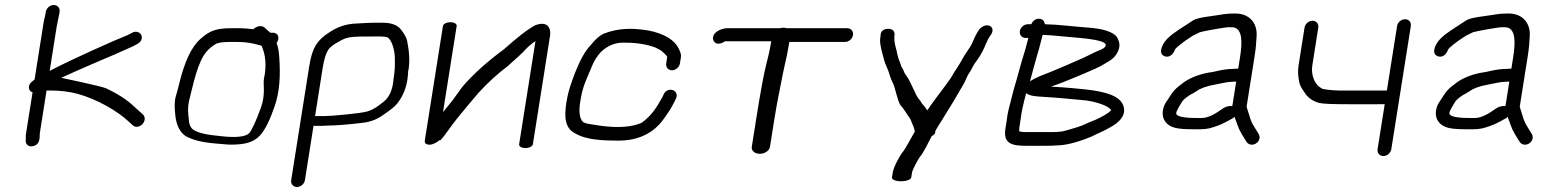

<svg xmlns="http://www.w3.org/2000/svg" viewBox="-20 -578 6205 769"><path d="M163.4 -530.5 162.5 -524.5C160.2 -509.8 154.9 -495.8 151.9 -470.2L118.6 -260.2C118.3 -259.9 117.3 -258.9 116.1 -257.7C113.2 -255.3 111 -253.5 107.4 -250.5C94.3 -239.8 92.5 -223.6 100.8 -214.3C103.4 -211.5 105.5 -209.9 110.4 -208L84.2 -42.8C83.2 -36.8 83 -31.8 83.3 -24L82.9 -16.4C81.7 -1 92.9 10.4 109.7 7.8C144.9 2.7 138 -35.6 139.2 -42.7L166.5 -215.5H181.5C220.3 -215.5 258.3 -211 290.9 -202.1C368.6 -181.1 452.5 -132.1 495.1 -91.3L511.7 -76.3C523.3 -65.3 540.7 -70.5 550.2 -80.4C560.1 -90.6 564.4 -108.1 552.3 -119.7L536.5 -133.7C501.9 -166.7 473 -192 404.7 -224.4C381.6 -233.9 225 -266.4 225 -266.4C262.1 -282.9 320.9 -309.9 359.8 -326C406.6 -345.4 473.5 -374.5 512.8 -392.6L513 -392.7L530.7 -402.3C547.4 -411 551.2 -427.6 545.7 -438.1C540.5 -448 526.1 -455.7 509.9 -447.2L490.9 -437.3C447.5 -420.6 273.1 -343.4 179 -294.1L207 -471.3L217.8 -524.3L218.8 -530.5C221.2 -545.5 210.3 -558 195.3 -558C180.2 -558 165.8 -545.5 163.4 -530.5Z M1037.4 -263.8C1032.6 -241.5 1045 -202 1024.9 -146.4C1005.1 -91.5 988.3 -56.8 978.4 -44.8C965.8 -31.6 930.1 -25 864.5 -32.7L863.8 -32.8L863 -32.9C811.1 -37.3 773.8 -45.7 755.8 -57.3C744.3 -64.9 737.4 -77.9 736.3 -99.1L736.2 -99.5L736.2 -99.9C728.9 -157.4 736.1 -167 748.9 -221.5C759.8 -267.8 770.5 -302.3 781.1 -326.3C794.9 -361.2 815.3 -385.8 846.7 -403.2C855.3 -406.9 872.3 -410 898 -410H929.2C952.7 -410 975.4 -407.7 996.4 -403C1007.5 -400 1020.6 -397.3 1027.6 -394.8C1044.3 -357.6 1048.1 -313.7 1037.4 -263.8ZM785.6 -424.4C746.8 -392.4 718.5 -329.8 696.7 -238.7C692.8 -222.5 688.6 -206.7 684 -191.5C678.4 -173 678.5 -147.2 682.6 -112.5C686.9 -76.7 699.7 -49.6 722.7 -33.5L723.2 -33.1L723.7 -32.9C751.5 -17.6 788.5 -7.6 845 -3.1L893.1 1L893.5 1C963.2 3 995.7 -8.8 1021.1 -35.1C1042.4 -58.8 1060.8 -96.9 1079.7 -151.3C1100.3 -210.5 1103.5 -273.4 1098.7 -345.9C1096.5 -378.3 1093.7 -389.4 1087.7 -405.7C1090.1 -408.6 1093.7 -415.6 1094.6 -421C1095.7 -427.7 1094.9 -435.2 1089.7 -440.5C1084.9 -445.4 1077.9 -447 1071.2 -447H1062.7C1060.4 -448.9 1055.7 -452.9 1049.8 -458.2L1040.1 -467.3C1028.8 -477 1009 -475.1 994.5 -460.9C973.8 -463.4 955.9 -465 943.2 -465L906.7 -465C844.4 -465 819.3 -454 785.6 -424.4Z M1272.5 -306.5C1278 -341.1 1285.8 -364.6 1293.2 -375.9L1293.7 -376.7L1294.2 -377.5C1296.7 -382.7 1305.3 -391.8 1321.9 -402.5C1372.7 -431.9 1366.6 -432 1493.9 -432C1517.5 -432 1528.2 -430.1 1531.3 -428.6C1548.6 -420.2 1561.7 -376.8 1561.5 -343.6C1561.4 -312.9 1562.8 -302.2 1555.7 -257.5L1555.7 -257.1L1555.6 -256.6C1552 -214.4 1537.4 -186.3 1514 -168.5C1493.5 -152.9 1479.4 -140.7 1452 -131.8C1424.8 -123.8 1308.8 -113 1277.4 -113H1245.4C1244.2 -113 1243 -112.9 1241.9 -112.8ZM1239.2 -74H1271.2C1276.9 -74 1281.8 -74.2 1288.1 -74.9C1322.6 -75 1376.4 -79 1436.7 -86.7C1471.4 -91.5 1495.7 -103.1 1521.9 -122.8C1544.5 -138 1561.3 -151.2 1570.8 -163.2C1622.6 -228.6 1611.4 -298.2 1616.2 -298.2C1621.5 -331.9 1619.6 -370.3 1610.8 -413.7C1608.1 -427.4 1599.9 -441.8 1587 -458.2C1572.3 -477.9 1547.8 -487 1511.3 -487H1481.8C1467.2 -487 1448.9 -486.3 1426.8 -484.9L1393.4 -482.9L1392.9 -482.9C1356.2 -478.7 1328.9 -467.8 1302.6 -450.8C1248.8 -417.1 1230.1 -385.6 1218.5 -312.3L1146.3 143.5C1143.9 158.5 1154.4 171 1169.4 171C1184.4 171 1198.9 158.5 1201.3 143.5L1235.7 -74.2C1236.9 -74 1238 -74 1239.2 -74Z M1754.1 -474 1681.4 -15C1680.3 -8.5 1682.9 1.9 1700.9 1.6C1711.9 1.3 1721.7 -4 1732.9 -11C1735.3 -13.1 1737.5 -14.8 1739.5 -16C1739.5 -16 1742.6 -17.6 1742.6 -17.6C1742.6 -17.6 1744.1 -16 1744.1 -16C1754.3 -27.5 1764.4 -40.5 1774.5 -55C1796.6 -86.5 1822.2 -118.3 1850.3 -151.6L1896.9 -206.6C1933.2 -246.5 1972 -281.9 2012.8 -312.6C2051.7 -346.7 2072.1 -366.3 2078.6 -373.1L2078.8 -373.4L2079.1 -374.1C2093.2 -389.4 2106.9 -401.4 2124.7 -413.6L2059.2 0C2057.9 8.2 2069.3 15 2084.3 15C2099.4 15 2112.9 8.2 2114.2 0L2183.1 -435C2186.1 -454 2181.7 -482.7 2150.4 -482.7C2143.1 -482.7 2135.6 -481 2126.8 -478C2126.8 -478 2126.1 -477.7 2126.1 -477.7C2126.1 -477.7 2125.6 -478 2125.6 -478C2090.3 -459.2 2052.6 -428.2 1998.2 -380.6C1933.7 -332.8 1876.4 -282.3 1832 -230.5L1792.1 -175.5C1778.7 -159.3 1766.6 -144.4 1754.4 -129L1809.1 -474C1810.4 -482.2 1799 -489 1784 -489C1768.9 -489 1755.4 -482.2 1754.1 -474Z M2703.3 -324 2707.2 -349C2708.8 -358.9 2705.5 -369.1 2699.5 -381C2682.6 -418.7 2638.2 -444.1 2576.3 -456C2509.6 -466.6 2456.3 -465.7 2396.7 -442.7C2366.5 -427.1 2344.7 -394.5 2343.9 -395.1C2322.6 -372.4 2303.2 -336.9 2283.9 -288.1C2271 -253.6 2256.7 -218.9 2248.6 -168C2239.6 -111 2241.1 -63 2286.6 -42.1C2318.5 -24.2 2366.5 -15.1 2442.1 -15C2551.9 -10.5 2609.7 -58.6 2643.4 -108.5C2658.7 -130.9 2666.5 -140.8 2681.5 -171.2L2687.3 -183C2696 -200.7 2685.1 -213.7 2674.1 -217.3C2663.4 -220.8 2644.8 -217.7 2637.9 -199.1L2632.5 -188.1C2608.9 -145.8 2589 -114.4 2549.9 -86.2C2513.1 -70 2460.7 -64.5 2388.6 -73.9C2377.6 -75.7 2361 -78 2343.3 -80.9C2328.8 -82.9 2319.8 -86.1 2315.3 -89.4C2300.8 -102.8 2297.9 -132.2 2303.6 -168C2312.9 -226.8 2319 -237.9 2353.9 -319.7C2361.2 -336.4 2371.5 -352.4 2384.7 -367.8C2414.8 -398 2449.5 -409.1 2484.8 -407.1L2485.6 -407H2486.4C2529.9 -407 2569.9 -400.6 2605.3 -387.6C2610.2 -384.9 2615.9 -381.9 2622.4 -378.4C2630.3 -375.5 2653 -353.9 2652.2 -349L2648.3 -324C2645.9 -309 2656.4 -296.5 2671.4 -296.5C2686.5 -296.5 2700.9 -309 2703.3 -324Z M3063.8 10.5 3081.2 -99C3091.3 -163.2 3104.2 -224.7 3115.4 -281.8C3123.4 -322.3 3131.4 -349.4 3137.4 -387.3C3138.8 -396.2 3140 -402.5 3141.5 -410H3364.6C3379.7 -410 3394.1 -422.5 3396.5 -437.5C3398.9 -452.5 3388.4 -465 3373.3 -465H3130.9C3126.3 -466.2 3122.3 -467 3117.6 -467C3112.7 -467 3108.4 -466.4 3103.2 -465H2891.1C2878.2 -465 2839.4 -455 2835.7 -428.3C2835 -423.5 2836 -418.7 2838.3 -414.6C2852 -390 2882.2 -411.8 2884.1 -412.7H3069.1C3068 -407.6 3066.3 -398.3 3065 -389.9C3062.8 -376.3 3057.2 -351.5 3048 -316C3038.7 -279.6 3025.6 -207.8 3008.4 -99.7L2991 10.5C2988.6 25.5 3003.1 38 3023 38C3043 38 3061.4 25.5 3063.8 10.5Z M3588.7 148C3609.9 148 3628.4 141.2 3629.7 133L3633.1 112C3634.7 101.9 3658.4 57.3 3664.9 49.7C3678.9 34 3700.5 -11.4 3711.5 -32.6C3721.2 -37.6 3727.5 -44.3 3725.8 -52.4C3734.9 -69.9 3742.8 -80 3762.7 -113.1C3786.1 -150.7 3805.1 -181.3 3822.9 -213.1C3834.3 -233.8 3841.9 -242.1 3851.4 -266.5C3857.9 -282.3 3866.4 -289.8 3875.7 -309.7C3878.9 -316.5 3886.2 -328 3897.5 -343C3910.2 -361.5 3920.4 -380.7 3927.9 -400.5C3934.1 -415.4 3940.2 -426.8 3945.3 -434C3956.1 -446.6 3961.1 -464.5 3945.2 -474C3929.9 -481.1 3913.5 -472.3 3904.1 -462.7C3894 -449.8 3884.2 -430.8 3873.5 -404.7C3868 -391.1 3841 -356.2 3831.5 -336.1C3824.5 -321.9 3803.8 -293.7 3794.4 -275.8C3787.9 -263 3769.2 -240.2 3759.4 -225.9C3742.5 -202.9 3716.4 -169.4 3693.9 -136C3691.1 -139.8 3685.6 -147.4 3684 -150.2L3673.3 -162.6C3669.9 -168.8 3664.6 -176.2 3657.4 -185.2C3646.4 -198.8 3627.2 -251.9 3612.4 -271.4C3604.8 -281.3 3600.6 -289.7 3598.7 -296.2L3598.6 -296.5L3589.4 -313.5C3587.4 -320.7 3584.3 -329.6 3581 -337C3575.4 -350.6 3573.8 -364.1 3569.4 -382C3569.4 -382 3569.2 -381.6 3569.2 -381.6C3569.2 -381.6 3569.1 -382 3569.1 -382C3562.1 -405.7 3560.4 -426.1 3563.1 -443C3563.1 -443 3562.9 -442 3562.9 -442C3562.9 -442 3562.9 -443 3562.9 -443C3562.1 -451 3557.7 -463.7 3534.3 -462.5C3515 -461.4 3506.6 -449.1 3507.1 -437.2C3506.6 -433.8 3505.9 -427.8 3505 -420.8C3502.5 -399.4 3518.6 -349 3520.8 -338.4C3525.1 -322.8 3532.7 -307.5 3537.8 -294.5L3545.2 -271.5C3548.2 -262.7 3552.2 -253.3 3557.4 -242.6C3565.5 -226.2 3573.3 -179.3 3585.7 -157.9C3602.5 -139.8 3608.4 -125.4 3624.1 -104.5C3630.6 -94.3 3630 -88.6 3637.1 -75C3640.3 -68.5 3641.7 -61.4 3644.1 -51.4C3635.6 -36 3603.6 21.9 3597.9 28C3584.5 42.9 3559.1 91.3 3555.8 112L3552.5 133C3551.2 141.2 3567.6 148 3588.7 148Z M4158.8 -190.1C4227.8 -186.2 4255.5 -182.1 4316.8 -177C4360.5 -173.5 4404.1 -158.9 4421.7 -145.8C4433.3 -137.1 4429.6 -136.4 4427.5 -133.8C4423.9 -129.5 4413.5 -122.2 4401.3 -115.2L4381.9 -104.8C4367.1 -96.9 4345.9 -90.6 4323.2 -79.3C4312.2 -73.9 4284.1 -64.5 4241.6 -53.2C4232.8 -50.8 4215.7 -49 4191.9 -49H4083.8C4077 -49 4070.1 -49.9 4062.1 -52.1C4062.2 -58.4 4062.2 -64.5 4063.3 -71.5L4067.8 -99.8L4067.8 -100.2C4070.5 -125.1 4077.9 -160.2 4090 -204.8C4105.3 -192.6 4132.2 -191.9 4158.8 -190.1ZM4134.8 -359.6C4142.6 -384.2 4149.3 -413.4 4156 -438.4C4179.1 -437.8 4206.2 -435.2 4243.4 -431.6C4306.2 -425.6 4395.9 -420.9 4408 -401.3C4411.1 -394.4 4404.4 -385.2 4389.6 -379.3C4375.3 -373.9 4359.4 -366.5 4341.6 -357C4321.5 -346.4 4184.1 -286.9 4143.4 -272.4C4128.1 -265.8 4115.4 -259.2 4105.3 -252.4C4114.2 -283.8 4127.1 -335.1 4134.8 -359.6ZM4110.7 -481H4096.7C4081.6 -481 4067.2 -468.5 4064.8 -453.5C4062.4 -438.5 4072.9 -426 4088 -426H4098.8C4097.1 -419.7 4095.1 -412.1 4093 -403.9C4084.2 -368.6 4073.7 -340.8 4063.1 -300C4050.9 -253.4 4041.4 -227.4 4030.6 -182.2C4021.6 -144.9 4015.8 -130.3 4011.8 -93.4L4007 -63C3997.4 -2.2 4032.6 6 4091.6 6H4161.1C4186.2 6 4205.1 5.4 4222.5 3.9C4257.6 2.1 4302.9 -10.4 4355.5 -32.7C4379.7 -45.7 4391.3 -48 4421.5 -65.2C4467.8 -88.7 4492.8 -120.8 4478.4 -156.8C4464.5 -191.6 4416 -210.3 4327 -220C4306.6 -221.9 4288.5 -223.6 4272.7 -225.2C4248.5 -227.6 4220.4 -229.1 4189 -231.2C4217.2 -240.2 4255.9 -255.2 4305.2 -276.2L4347.4 -294.3C4361.1 -300.1 4374.2 -306.2 4386.6 -312.4C4407.4 -325.6 4437.5 -336.9 4452.6 -362.7C4468.7 -390.1 4464.7 -406.5 4456.1 -424.7C4443 -452.3 4389.4 -463.9 4338.9 -467.4C4272.6 -472.3 4223.2 -479.6 4164.7 -480.9C4163.8 -493.4 4154.9 -503 4141.2 -503C4128.5 -503 4116.3 -495.5 4110.7 -481Z M4882.5 -146.3 4882.1 -146.1 4868.9 -137.5 4868.4 -137.2C4836.6 -114.2 4811.7 -105.5 4794 -105.5H4768.8C4718.8 -105.5 4697.7 -112.4 4692.8 -119.2L4692.6 -119.5L4692.3 -119.8C4686.9 -126.2 4699.5 -145.8 4713.4 -169.1C4718.2 -177.2 4728.5 -186.3 4746 -197.6C4753.5 -201.5 4764.1 -207.4 4771.5 -212.2L4772.1 -212.6L4772.7 -213C4786.9 -223.7 4811.2 -233.1 4847.4 -239.4C4869.7 -243.2 4895 -250.5 4915 -250.5H4915.7L4931.2 -251.4L4915.7 -153.3C4905.1 -154.3 4892.4 -152.1 4882.5 -146.3ZM4925.8 -106.7C4943.1 -59.7 4939.3 -62.4 4971.8 -11C4980.3 3.3 4998.1 5 5011.1 -3.9C5024 -12.2 5029.2 -28.7 5020.7 -42.2C5010.6 -58.4 5008.4 -62.7 4999.1 -77.3C4990 -91.7 4985 -111.8 4978.8 -131.5L4973.8 -147.3C4973.1 -149.3 4973 -151.2 4973.3 -153.3L5004.3 -348.9C5010.8 -389.9 5010.8 -401.4 5013 -433.7C5016.1 -480.6 4989.1 -524 4926.8 -524C4886.3 -524 4877.1 -519.5 4828.4 -513.1C4794.9 -508.7 4771.4 -504.2 4759.2 -496.7C4740.7 -484.9 4721.1 -471.9 4702 -459.6C4666.4 -436.2 4642.8 -414.9 4634.3 -391.4C4630.4 -382 4627.5 -370.3 4633.4 -361.2C4636.6 -356.2 4641.8 -353.3 4647.2 -351.9C4665.7 -347 4680.3 -362.3 4685.7 -379.3C4690.4 -387 4714.1 -407.6 4757.1 -434.8C4769.6 -441 4778.2 -445.1 4785.8 -448.9C4796.3 -452.7 4886.1 -469 4901.3 -469C4912.7 -469 4921.3 -468.6 4922.6 -468.1L4923.3 -467.9C4957.1 -458.3 4955.7 -406.1 4946.3 -347.1L4939.4 -303.1C4939.4 -303.1 4936.7 -303 4935.7 -303L4919.6 -302.1C4900.6 -302 4877.2 -299 4855.8 -293.8L4835.5 -289.4C4796.2 -284.5 4756.5 -271.4 4725.5 -251.2C4720.5 -247.1 4712.4 -240.9 4701.5 -232.8C4688.9 -223.4 4678.3 -211.8 4669.9 -198.4C4662.5 -186.5 4657.1 -178.3 4654.3 -174.7C4634.3 -148.4 4630.5 -112.1 4647.5 -90.4C4666.9 -65.4 4695.3 -60.3 4760.2 -60.3H4787.5C4798.3 -60.3 4809.5 -61.4 4821.4 -63.6L4822.3 -63.7L4823.3 -64C4869.6 -76 4891.6 -90 4918.5 -105L4919.1 -105.5L4924.4 -110.4C4924.9 -109.1 4925.3 -107.9 4925.8 -106.7Z M5534.7 -215.5H5343.3C5328.8 -215.5 5312.4 -216.7 5294.4 -219.1L5277.3 -221.9C5276.8 -222.1 5271.4 -224.9 5264.4 -230C5244.9 -244.4 5230.1 -278.7 5236.1 -316L5260 -467.5C5262.4 -482.5 5251.9 -495 5236.9 -495C5221.9 -495 5207.4 -482.5 5205 -467.5L5180.8 -314.7C5177.7 -295.1 5178.9 -273.1 5183.8 -248.5C5186.2 -236.8 5192.1 -225.9 5203.8 -209.4C5216.6 -187.9 5236.8 -172.8 5263.6 -165.7C5279.3 -161.8 5320.7 -160.5 5386.6 -160.5H5492.7C5506.9 -160.5 5515.5 -160.5 5526.1 -160.7L5497.5 19.5C5495.1 34.5 5505.6 47 5520.7 47C5535.7 47 5550.1 34.5 5552.5 19.5L5630.6 -473.5C5633.1 -489.1 5622.5 -501 5607.5 -501C5592.4 -501 5578.1 -489.1 5575.6 -473.5Z M5976.5 -146.3 5976.1 -146.1 5962.9 -137.5 5962.4 -137.2C5930.6 -114.2 5905.7 -105.5 5888 -105.5H5862.8C5812.8 -105.5 5791.7 -112.4 5786.8 -119.2L5786.6 -119.5L5786.3 -119.8C5780.9 -126.2 5793.5 -145.8 5807.4 -169.1C5812.2 -177.2 5822.5 -186.3 5840 -197.6C5847.5 -201.5 5858.1 -207.4 5865.5 -212.2L5866.1 -212.6L5866.7 -213C5880.9 -223.7 5905.2 -233.1 5941.4 -239.4C5963.7 -243.2 5989 -250.5 6009 -250.5H6009.7L6025.2 -251.4L6009.7 -153.3C5999.1 -154.3 5986.4 -152.1 5976.5 -146.3ZM6019.8 -106.7C6037.1 -59.7 6033.3 -62.4 6065.8 -11C6074.3 3.3 6092.1 5 6105.1 -3.9C6118 -12.2 6123.2 -28.7 6114.7 -42.2C6104.6 -58.4 6102.4 -62.7 6093.1 -77.3C6084 -91.7 6079 -111.8 6072.8 -131.5L6067.8 -147.3C6067.1 -149.3 6067 -151.2 6067.3 -153.3L6098.3 -348.9C6104.8 -389.9 6104.8 -401.4 6107 -433.7C6110.1 -480.6 6083.1 -524 6020.8 -524C5980.3 -524 5971.1 -519.5 5922.4 -513.1C5888.9 -508.7 5865.4 -504.2 5853.2 -496.7C5834.7 -484.9 5815.1 -471.9 5796 -459.6C5760.4 -436.2 5736.8 -414.9 5728.3 -391.4C5724.4 -382 5721.5 -370.3 5727.4 -361.2C5730.6 -356.2 5735.8 -353.3 5741.2 -351.9C5759.7 -347 5774.3 -362.3 5779.7 -379.3C5784.4 -387 5808.1 -407.6 5851.1 -434.8C5863.6 -441 5872.2 -445.1 5879.8 -448.9C5890.3 -452.7 5980.1 -469 5995.3 -469C6006.7 -469 6015.3 -468.6 6016.6 -468.1L6017.3 -467.9C6051.1 -458.3 6049.7 -406.1 6040.3 -347.1L6033.4 -303.1C6033.4 -303.1 6030.7 -303 6029.7 -303L6013.6 -302.1C5994.6 -302 5971.2 -299 5949.8 -293.8L5929.5 -289.4C5890.2 -284.5 5850.5 -271.4 5819.5 -251.2C5814.5 -247.1 5806.4 -240.9 5795.5 -232.8C5782.9 -223.4 5772.3 -211.8 5763.9 -198.4C5756.5 -186.5 5751.1 -178.3 5748.3 -174.7C5728.3 -148.4 5724.5 -112.1 5741.5 -90.4C5760.9 -65.4 5789.3 -60.3 5854.2 -60.3H5881.5C5892.3 -60.3 5903.5 -61.4 5915.4 -63.6L5916.3 -63.7L5917.3 -64C5963.6 -76 5985.6 -90 6012.5 -105L6013.1 -105.5L6018.4 -110.4C6018.9 -109.1 6019.3 -107.9 6019.8 -106.7Z"/></svg>

Font: MewTooHand
Style: BdWideIta
Weight: 400
Designer: Mew Too, Robert Jablonski
Version: Version 0.77